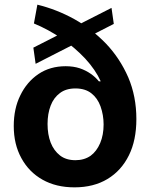

<svg xmlns="http://www.w3.org/2000/svg" viewBox="-20 -787 639 818"><path d="M455.1 -753.4 464.8 -685.1 131.8 -515.1 122.1 -584ZM297.4 11.2Q218.8 11.2 161.1 -21.5Q103 -54.2 70.8 -113.8Q38.6 -172.4 38.6 -250Q38.6 -324.2 66.4 -380.4Q94.2 -438 144 -471.7Q193.4 -504.9 259.8 -504.9Q293 -504.9 319.8 -496.1Q345.7 -487.3 367.2 -472.2Q386.7 -458.5 401.4 -440.4H409.2Q387.2 -489.3 343.3 -537.1Q298.3 -585 244.1 -622.1Q185.1 -662.1 124.5 -687L139.2 -767.1Q221.2 -747.1 296.4 -705.6Q370.1 -664.6 431.6 -601.1Q490.7 -539.1 526.4 -457.5Q561 -376.5 561 -279.8Q561 -189.5 529.3 -125.5Q497.1 -60.1 438 -24.4Q378.9 11.2 297.4 11.2ZM301.3 -104.5Q338.9 -104.5 366.2 -123.5Q391.6 -142.1 406.7 -177.2Q421.4 -211.9 421.4 -256.8Q421.4 -296.9 408.2 -334Q395.5 -369.1 369.1 -389.6Q342.8 -410.2 301.3 -410.2Q261.2 -410.2 235.4 -390.6Q208.5 -370.6 195.8 -336.9Q182.6 -302.7 182.6 -258.8Q182.6 -213.9 195.8 -179.7Q209 -145.5 235.8 -124.5Q261.7 -104.5 301.3 -104.5Z"/></svg>

Font: My Font
Style: Bold
Weight: 500
Designer: Rasmus Andersson
Foundry: rsms
Version: Version 0.001